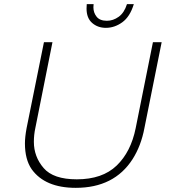

<svg xmlns="http://www.w3.org/2000/svg" viewBox="-20 -903 813 924"><path d="M489.5 -769Q450.5 -769 423.5 -792.5Q396.5 -816 396.5 -862L397.5 -883H430.5L429.5 -868Q429.5 -842 445 -822.5Q460.5 -803 494.5 -803Q524.5 -803 551.2 -822.2Q578 -841.5 591 -883H624Q605.5 -822.5 568.5 -795.8Q531.5 -769 489.5 -769ZM344.5 1Q197 1 132.5 -88.5Q100 -135.5 100 -212.5Q100 -243.5 108 -286.5L191.5 -700H232.5L150 -286.5Q143 -254.5 143 -220.5Q143 -149 189.8 -94.5Q236.5 -40 349.5 -40Q472.5 -40 541.2 -106Q610 -172 633 -286.5L716 -700H758L675 -286.5Q659 -201.5 618 -137Q529.5 1 344.5 1Z"/></svg>

Font: Argentum Sans ExtraLight
Style: Italic
Weight: 200
Italic angle: -11°
Designer: Julieta Ulanovsky (font), Cristiano Sobral (main changes and remaster)
Foundry: Julieta Ulanovsky (font), Cristiano Sobral (main changes and remaster)
Version: Version 2.007;June 15, 2022;FontCreator 14.0.0.2814 64-bit; 